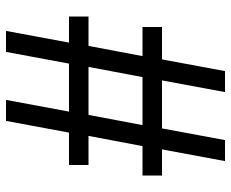

<svg xmlns="http://www.w3.org/2000/svg" viewBox="-85 -685 770 640"><g transform="rotate(90 300.0 -365.0)"><path d="M83 0 122 -210H35V-275H133L167 -455H70V-520H178L217 -730H287L248 -520H408L447 -730H517L478 -520H565V-455H467L433 -275H530V-210H422L383 0H313L352 -210H192L153 0ZM203 -275H363L397 -455H237Z"/></g></svg>

Font: JetBrainsMonoNL NFM
Style: Regular
Weight: 400
Monospace: yes
Designer: Philipp Nurullin, Konstantin Bulenkov
Foundry: JetBrains
Version: Version 2.304; ttfautohint (v1.8.4.7-5d5b);Nerd Fonts 3.3.0